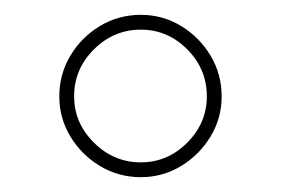

<svg xmlns="http://www.w3.org/2000/svg" viewBox="-20 -830 379 259"><path d="M170 -591Q140 -591 115 -606Q90 -621 75 -645.8Q60 -670.5 60 -700Q60 -730 75 -755Q90 -780 115 -795Q140 -810 170 -810Q199.5 -810 224.2 -795Q249 -780 264 -755Q279 -730 279 -700Q279 -670.5 264 -645.8Q249 -621 224.2 -606Q199.5 -591 170 -591ZM170 -611Q206 -611 232.5 -637.5Q259 -664 259 -700Q259 -737 232.5 -763.5Q206 -790 170 -790Q133.5 -790 106.8 -763.5Q80 -737 80 -700Q80 -664 106.8 -637.5Q133.5 -611 170 -611Z"/></svg>

Font: Big Shoulders Thin
Style: Regular
Weight: 100
Designer: Patric King
Foundry: XO Type Co
Version: Version 2.002